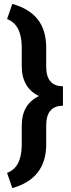

<svg xmlns="http://www.w3.org/2000/svg" viewBox="-20 -800 370 996"><path d="M16.6 96.7Q90.8 70.3 92.8 -44.9V-148.4Q92.8 -258.8 182.1 -301.8Q92.8 -344.7 92.8 -457.5V-559.6Q90.8 -673.3 16.6 -701.2L43.9 -779.8Q131.3 -755.4 175.3 -700Q219.2 -644.5 219.7 -554.7V-449.7Q221.7 -352.5 306.6 -352.5V-251.5Q219.7 -251.5 219.7 -149.4V-43.5Q215.8 127.4 43.9 175.8Z"/></svg>

Font: Roboto
Style: Bold
Weight: 700
Designer: Google
Version: Version 2.134; 2016; ttfautohint (v1.6)